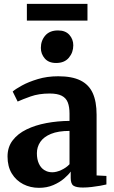

<svg xmlns="http://www.w3.org/2000/svg" viewBox="-20 -936 574 968"><path d="M176.5 11Q133 11 97 -7.5Q61 -26 39.5 -61.2Q18 -96.5 18 -147Q18 -194.5 43.8 -228.2Q69.5 -262 113.8 -283.5Q158 -305 214 -315.5Q270 -326 330.5 -326.5V-363Q330.5 -397 321.8 -419.5Q313 -442 291.2 -453.2Q269.5 -464.5 230.5 -464.5Q176 -464.5 134.5 -449.8Q93 -435 69 -424L44 -474.5Q58 -487 90.8 -505Q123.5 -523 170.5 -537.2Q217.5 -551.5 273.5 -551.5Q343 -551.5 385.5 -530.5Q428 -509.5 447.5 -466.8Q467 -424 467 -357.5V-51.5L516.5 -49V-6Q505.5 -3 485.2 0.5Q465 4 441.8 6.8Q418.5 9.5 397.5 9.5Q364.5 9.5 350.5 0.2Q336.5 -9 336.5 -39V-71Q325.5 -55 303 -35.8Q280.5 -16.5 248.5 -2.8Q216.5 11 176.5 11ZM243.5 -67.5Q264.5 -67.5 289 -78.8Q313.5 -90 330.5 -108V-276Q273.5 -276 237 -261Q200.5 -246 183.2 -220.5Q166 -195 166 -163.5Q166 -133 175.8 -111.5Q185.5 -90 203 -78.8Q220.5 -67.5 243.5 -67.5ZM262.5 -618.5Q225.5 -618.5 205.8 -641.2Q186 -664 186 -694.5Q186 -731 208.2 -756.8Q230.5 -782.5 272 -782.5H273Q310 -782.5 329.8 -760.2Q349.5 -738 349.5 -707.5Q349.5 -671.5 327.2 -645Q305 -618.5 263.5 -618.5ZM421 -916.5V-832H115.5V-916.5Z"/></svg>

Font: Merriweather 60pt
Style: Bold
Weight: 700
Version: Version 2.100